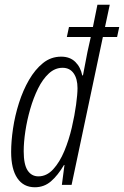

<svg xmlns="http://www.w3.org/2000/svg" viewBox="-20 -780 523 810"><path d="M127 10Q79 10 53 -28.5Q27 -67 27 -139Q27 -184 35 -238Q43 -292 60 -345.5Q77 -399 102.5 -443Q128 -487 161.5 -514Q195 -541 238 -541Q275 -541 297.5 -519Q320 -497 327 -462H330Q335 -486 339.5 -511.5Q344 -537 349 -561L363 -624H262L271 -666H372L391 -760H443L423 -666H483L474 -624H414L282 0H241L252 -84H250Q224 -40 195 -15Q166 10 127 10ZM142 -36Q177 -36 204.5 -66Q232 -96 251.5 -143Q271 -190 283 -242Q295 -294 301 -338.5Q307 -383 307 -408Q307 -448 290.5 -471Q274 -494 244 -494Q212 -494 186 -470Q160 -446 140.5 -406.5Q121 -367 107.5 -320Q94 -273 87 -226.5Q80 -180 80 -142Q80 -86 96.5 -61Q113 -36 142 -36Z"/></svg>

Font: Noto Sans ExtraCondensed Light
Style: Italic
Weight: 300
Width: 2
Italic angle: -12°
Designer: Monotype Design Team
Foundry: Monotype Imaging Inc.
Version: Version 2.013; ttfautohint (v1.8.4.7-5d5b)